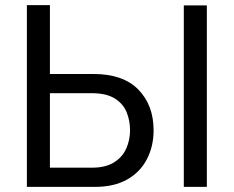

<svg xmlns="http://www.w3.org/2000/svg" viewBox="-20 -730 913 750"><path d="M85 0V-710H175V-441H345Q461 -441 520.5 -380Q580 -319 580 -221Q580 -159 554 -108.5Q528 -58 477 -29Q426 0 351 0ZM698 0V-709H788V0ZM175 -75H339Q392 -75 425 -95.5Q458 -116 473 -149.5Q488 -183 488 -221Q488 -259 474.5 -292Q461 -325 428 -345.5Q395 -366 338 -366H175Z"/></svg>

Font: Raleway Medium
Style: Regular
Weight: 500
Designer: Matt McInerney, Pablo Impallari, Rodrigo Fuenzalida
Foundry: Matt McInerney, Pablo Impallari, Rodrigo Fuenzalida
Version: Version 4.026